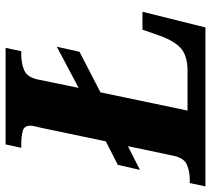

<svg xmlns="http://www.w3.org/2000/svg" viewBox="-77 -700 754 686"><g transform="rotate(-90 300.0 -357.0)"><path d="M-23 0 -11 -56H1Q30 -56 54 -66Q78 -76 86 -112L121 -278V-277L36 -234L54 -313L138 -356L187 -590Q190 -601 192 -610.5Q194 -620 194 -626Q194 -647 175.5 -652.5Q157 -658 127 -658H115L127 -714H472L460 -658H448Q417 -658 392 -647.5Q367 -637 359 -599L329 -453L476 -531L458 -450L313 -375L248 -64H391Q446 -64 473.5 -90.5Q501 -117 521 -179L537 -225H601L545 0Z"/></g></svg>

Font: Noto Serif SemiCondensed ExtraBold
Style: Italic
Weight: 800
Width: 4
Italic angle: -12°
Designer: Monotype Design Team
Foundry: Monotype Imaging Inc.
Version: Version 2.014; ttfautohint (v1.8.4.7-5d5b)